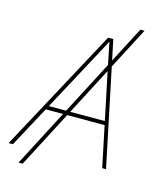

<svg xmlns="http://www.w3.org/2000/svg" viewBox="-156 -911 902 1095"><g transform="rotate(15 295.5 -363.0)"><path d="M559.1 -819.3 84 92.8H59.6L534.7 -819.3ZM-23.9 0 368.7 -727.5H399.4L551.3 0H528.8L411.1 -563.5Q403.3 -602.5 395.3 -641.6Q387.2 -680.7 379.4 -719.7H388.2Q367.2 -680.7 346.7 -641.6Q326.2 -602.5 304.7 -563.5L1.5 0ZM123 -240.7 127 -263.2H487.3L483.4 -240.7Z"/></g></svg>

Font: Inter 24pt Thin
Style: Italic
Weight: 250
Italic angle: -9.3988°
Version: Version 4.001;git-66647c0bb